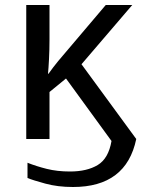

<svg xmlns="http://www.w3.org/2000/svg" viewBox="-20 -556 574 768"><path d="M272 192Q211 192 161.5 178.5Q112 165 90 156V95Q125 109 167 119.5Q209 130 260 130Q328 130 371 104Q414 78 426 8L244 -242L178 -188V0H85V-536H178V-397Q178 -357 176 -319Q174 -281 172 -261H174Q183 -274 193.5 -287.5Q204 -301 213 -312L403 -536H509L306 -299L525 0Q485 192 272 192Z"/></svg>

Font: Go Noto Kurrent-Regular
Style: Regular
Weight: 400
Designer: Monotype Design Team
Foundry: Monotype Imaging Inc.
Version: Version 2.012; ttfautohint (v1.8.4.7-5d5b)